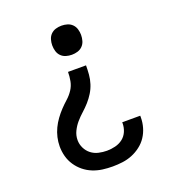

<svg xmlns="http://www.w3.org/2000/svg" viewBox="-136 -634 872 962"><g transform="rotate(-20 300.0 -152.5)"><path d="M300 -373Q284 -373 269 -377.5Q254 -382 243 -393Q232 -404 227.5 -419.5Q223 -435 223 -451Q223 -466 227.5 -481.5Q232 -497 243 -508Q254 -519 269 -523.5Q284 -528 300 -528Q316 -528 331 -523.5Q346 -519 357 -508Q368 -497 372.5 -481.5Q377 -466 377 -451Q377 -435 372.5 -419.5Q368 -404 357 -393Q346 -382 331 -377.5Q316 -373 300 -373ZM301 223Q274 223 247.5 219.5Q221 216 196 206Q171 196 150 179Q129 162 114 139.5Q99 117 92 91Q85 65 85 38Q85 14 90.5 -10Q96 -34 106.5 -56Q117 -78 131.5 -98Q146 -118 162.5 -135.5Q179 -153 197.5 -169.5Q216 -186 229.5 -206.5Q243 -227 247.5 -251Q252 -275 252 -299H348Q348 -275 346 -250.5Q344 -226 336.5 -202.5Q329 -179 316 -158Q303 -137 287 -119Q271 -101 252.5 -84.5Q234 -68 218 -49.5Q202 -31 191 -8.5Q180 14 180 39Q180 61 190 81.5Q200 102 217.5 115.5Q235 129 257 134Q279 139 301 139Q323 139 345.5 133.5Q368 128 385.5 114.5Q403 101 412 80Q421 59 421 36V31H517V40Q517 67 509.5 93Q502 119 487.5 141Q473 163 451.5 179.5Q430 196 405.5 206Q381 216 354.5 219.5Q328 223 301 223Z"/></g></svg>

Font: Iosevka Medium Extended
Style: Regular
Weight: 500
Width: 7
Monospace: yes
Designer: Belleve Invis
Foundry: Belleve Invis
Version: Version 32.5.0; ttfautohint (v1.8.4)